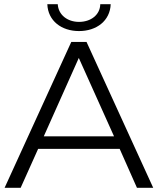

<svg xmlns="http://www.w3.org/2000/svg" viewBox="-20 -901 757 921"><path d="M359 -752C443 -752 508 -801 511 -881H461C460 -829 415 -796 359 -796C304 -796 260 -829 257 -881H207C210 -801 275 -752 359 -752ZM637 0H715L395 -700H322L2 0H79L163 -187H554ZM358 -623 527 -247H190Z"/></svg>

Font: Montserrat Z
Style: Regular
Weight: 400
Designer: Julieta Ulanovsky
Foundry: Julieta Ulanovsky
Version: Version 8.000